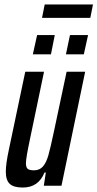

<svg xmlns="http://www.w3.org/2000/svg" viewBox="-20 -831 436 859"><path d="M6 -63Q6 -98 20 -163L93 -510H177L115 -213Q96 -124 96 -101Q96 -82 104 -75.5Q112 -69 132 -69Q157 -69 172 -86Q187 -103 196.5 -136.5Q206 -170 222 -246L278 -510H361L255 0H176L185 -59H179Q152 8 82 8Q41 8 23.5 -8.5Q6 -25 6 -63ZM127 -588 146 -674H225L208 -588ZM275 -588 293 -674H374L355 -588ZM168 -751 180 -811H396L384 -751Z"/></svg>

Font: Saira Ultra Condensed SemiBold
Style: Italic
Weight: 600
Width: 1
Italic angle: -12°
Designer: Hector Gatti with collaboration of the Omnibus-Type team
Foundry: Omnibus-Type
Version: Version 1.001; ttfautohint (v1.8)